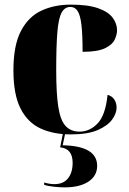

<svg xmlns="http://www.w3.org/2000/svg" viewBox="-20 -571 559 830"><path d="M286 10Q211 10 155.5 -15.5Q100 -41 69 -101.5Q38 -162 38 -267Q38 -375 70.5 -437Q103 -499 159 -525Q215 -551 286 -551Q360 -551 404 -535.5Q448 -520 467 -494.5Q486 -469 486 -440Q486 -422 476 -400Q466 -378 434 -362.5Q402 -347 337 -347Q337 -422 332 -464Q327 -506 315.5 -523.5Q304 -541 284 -541Q260 -541 246.5 -516.5Q233 -492 228 -432.5Q223 -373 223 -268Q223 -167 232 -109Q241 -51 263.5 -26.5Q286 -2 324 -2Q368 -2 402 -37.5Q436 -73 445 -161Q464 -156 474 -141Q484 -126 484 -106Q484 -81 465 -54.5Q446 -28 403 -9Q360 10 286 10ZM259 239Q242 239 215.5 236.5Q189 234 171 228V218Q195 225 215 225Q254 225 274 200Q294 175 294 133Q294 71 240 66L255 -9H265L251 57Q400 60 400 146Q400 189 362.5 214Q325 239 259 239Z"/></svg>

Font: Noto Serif Display SemiCondensed Black
Style: Regular
Weight: 900
Width: 4
Designer: Monotype Design Team
Foundry: Monotype Imaging Inc.
Version: Version 2.009